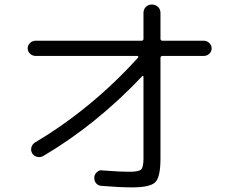

<svg xmlns="http://www.w3.org/2000/svg" viewBox="-20 -815 1040 850"><path d="M137.7 -567.4Q124 -567.4 113.3 -577.1Q102.5 -586.9 102.5 -601.1Q102.5 -615.2 113.3 -625Q124 -634.8 137.7 -634.8H606.4Q615.2 -634.8 615.2 -643.6V-757.8Q615.2 -773.4 625.5 -784.2Q635.7 -794.9 651.9 -794.9Q668 -794.9 679.2 -784.7Q690.4 -774.4 690.4 -757.8V-643.6Q690.4 -634.8 699.2 -634.8H881.8Q895.5 -634.8 906.2 -625Q917 -615.2 917 -601.1Q917 -586.9 906.7 -577.1Q896.5 -567.4 881.8 -567.4H699.2Q690.4 -567.4 690.4 -557.6V-112.3Q690.4 -30.3 667 -7.8Q643.6 14.6 563.5 14.6Q511.7 14.6 428.7 7.8Q414.1 6.8 405.3 -3.9Q396.5 -14.6 397.5 -30.3Q398.4 -43.9 409.7 -53.7Q420.9 -63.5 434.6 -60.5Q503.9 -54.7 556.6 -54.7Q594.7 -54.7 605 -64.9Q615.2 -75.2 615.2 -113.3V-475.6Q615.2 -477.5 612.8 -479Q610.4 -480.5 609.4 -477.5Q406.2 -262.7 170.9 -124Q158.2 -117.2 144 -120.6Q129.9 -124 122.1 -136.7Q115.2 -149.4 119.1 -163.1Q123 -176.8 135.7 -184.6Q387.7 -335 590.8 -559.6Q592.8 -561.5 591.8 -564.5Q590.8 -567.4 588.9 -567.4Z"/></svg>

Font: Rounded Mgen+ 1m regular
Style: Regular
Weight: 400
Designer: [Source Han Sans]
Ryoko NISHIZUKA  (kana & ideographs); Paul D. Hunt (Latin, Greek & Cyrillic); Wenlong ZHANG  (bopomofo
Version: Version 1.059.20150602